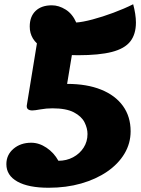

<svg xmlns="http://www.w3.org/2000/svg" viewBox="-20 -728 665 904"><path d="M209 156Q114 156 62 127Q10 98 10 45Q10 1 43.5 -27.5Q77 -56 127 -56Q164 -56 199 -32.5Q234 -9 255 29Q293 29 324 12.5Q355 -4 373.5 -32.5Q392 -61 392 -97Q392 -124 378 -152Q364 -180 328 -199Q292 -218 227 -218Q198 -218 170.5 -213Q143 -208 132 -208Q119 -208 112 -213.5Q105 -219 106 -231L157 -543L320 -478L296 -333Q389 -333 456 -306Q523 -279 559 -229Q595 -179 595 -110Q595 -53 566 -4.5Q537 44 484.5 80Q432 116 362 136Q292 156 209 156ZM347 -468Q240 -468 180 -504Q120 -540 120 -603Q120 -650 147.5 -676.5Q175 -703 224 -703Q257 -703 289 -683Q321 -663 339 -622Q369 -624 416 -636.5Q463 -649 514 -668Q565 -687 607 -708Q613 -686 616.5 -663.5Q620 -641 620 -622Q620 -567 593.5 -533Q567 -499 507 -483.5Q447 -468 347 -468Z"/></svg>

Font: Lemonada
Style: Regular
Weight: 400
Designer: Mohamed Gaber (Arabic), Eduardo Tunni (Latin)
Foundry: Kief Type Foundry
Version: Version 4.005